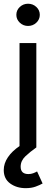

<svg xmlns="http://www.w3.org/2000/svg" viewBox="-25 -771 288 1004"><path d="M77.1 0V-545.9H165V0ZM109.4 212.9Q62 212.9 28.3 188.5Q-5.4 164.1 -5.4 118.2Q-5.4 83.5 16.4 51.3Q38.1 19 78.1 -7.8L165 0Q132.8 22.5 107.9 46.1Q83 69.8 83 100.6Q83 139.2 123.5 139.2Q137.2 139.2 148.4 135Q159.7 130.9 168.9 125.5L197.8 188.5Q183.1 196.8 161.4 204.8Q139.6 212.9 109.4 212.9ZM121.6 -635.3Q96.7 -635.3 78.6 -652.3Q60.5 -669.4 60.5 -693.4Q60.5 -717.8 78.6 -734.6Q96.7 -751.5 121.6 -751.5Q147 -751.5 165 -734.6Q183.1 -717.8 183.1 -693.4Q183.1 -669.4 165 -652.3Q147 -635.3 121.6 -635.3Z"/></svg>

Font: Inter-Regular
Style: Regular
Weight: 400
Designer: Rasmus Andersson
Foundry: rsms
Version: Version 4.000;git-a52131595